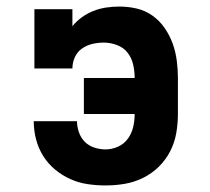

<svg xmlns="http://www.w3.org/2000/svg" viewBox="-20 -558 640 586"><path d="M302 8Q275 8 247.5 4Q220 0 194.5 -11.5Q169 -23 147.5 -41Q126 -59 111.5 -82.5Q97 -106 90 -133Q83 -160 83 -188Q83 -188 83 -188Q83 -188 83 -188H215Q215 -188 215 -188Q215 -188 215 -188Q215 -171 221 -154Q227 -137 239 -125Q251 -113 268 -107.5Q285 -102 302 -102Q322 -102 340.5 -110.5Q359 -119 370.5 -135Q382 -151 386.5 -170.5Q391 -190 391 -210H236V-320H391Q391 -340 386.5 -360.5Q382 -381 369.5 -397Q357 -413 337 -420.5Q317 -428 297 -428Q279 -428 262 -424Q245 -420 230.5 -410Q216 -400 208.5 -383.5Q201 -367 201 -349H85V-530H201V-478Q213 -493 229.5 -505Q246 -517 265 -524.5Q284 -532 304 -535Q324 -538 344 -538Q371 -538 397 -532Q423 -526 445 -510.5Q467 -495 482.5 -472.5Q498 -450 507 -425Q516 -400 519.5 -373Q523 -346 523 -320V-210Q523 -181 518 -152Q513 -123 499.5 -96.5Q486 -70 464.5 -49Q443 -28 416.5 -15Q390 -2 361 3Q332 8 302 8Z"/></svg>

Font: Iosevka Slab XBdEx
Style: Regular
Weight: 800
Width: 7
Monospace: yes
Designer: Belleve Invis
Foundry: Belleve Invis
Version: Version 11.1.0; ttfautohint (v1.8.3)